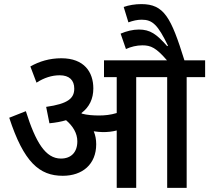

<svg xmlns="http://www.w3.org/2000/svg" viewBox="-20 -916 1020 936"><path d="M449 -213C449 -236 445 -257 437 -276C452 -274 467 -272 481 -272C504 -272 527 -274 549 -280V0H644V-540H795V0H890V-540H980V-622H879C814 -831 780 -896 669 -896C639 -896 608 -891 583 -882L606 -807C628 -815 649 -820 671 -820C724 -820 750 -794 799 -693L795 -691C743 -750 712 -772 657 -772C627 -772 596 -764 568 -752L594 -677C618 -688 646 -695 674 -695C716 -695 741 -683 794 -622H487V-540H549V-365C520 -356 491 -353 463 -353C435 -353 405 -355 379 -362C378 -363 378 -364 377 -365C416 -394 435 -435 435 -485C435 -564 391 -632 279 -632C222 -632 172 -617 128 -592L158 -513C195 -537 233 -549 271 -549C318 -549 342 -525 342 -484C342 -437 312 -410 205 -395L221 -315C252 -318 279 -323 302 -330C335 -302 357 -267 357 -227C357 -174 327 -143 277 -143C202 -143 154 -222 106 -374L25 -342C96 -125 172 -59 286 -59C382 -59 449 -115 449 -213Z"/></svg>

Font: Noto Sans Devanagari SemiCondensed Medium
Style: Regular
Weight: 500
Width: 4
Designer: Jelle Bosma - Monotype Design Team
Foundry: Monotype Imaging Inc.
Version: Version 2.004